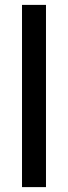

<svg xmlns="http://www.w3.org/2000/svg" viewBox="-20 -765 278 785"><path d="M70 -745H168V0H70Z"/></svg>

Font: BLUETTI 2.0 Normal
Style: Normal
Weight: 400
Designer: Stijn de Vries
Foundry: tokotype
Version: Version 2.005;October 31, 2023;FontCreator 14.0.0.2814 64-bi